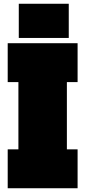

<svg xmlns="http://www.w3.org/2000/svg" viewBox="-20 -1002 454 1022"><path d="M21 -565V-772H393V-565H336V-207H393V0H21V-207H78V-565ZM80 -982H346V-800H80Z"/></svg>

Font: Hepta Slab Black
Style: Regular
Weight: 900
Designer: Michael LaGattuta
Foundry: Michael LaGattuta
Version: Version 1.102